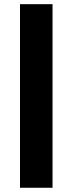

<svg xmlns="http://www.w3.org/2000/svg" viewBox="-20 -886 342 906"><path d="M74.3 0V-866.3H227.9V0Z"/></svg>

Font: Alexandria
Style: Regular
Weight: 400
Designer: Mohamed Gaber
Foundry: Kief Type Foundry
Version: Version 5.100